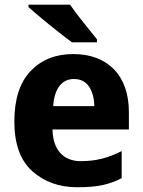

<svg xmlns="http://www.w3.org/2000/svg" viewBox="-20 -786 608 816"><path d="M291 -556.2C216.3 -556.2 156.2 -532.2 110.4 -484.4C64 -436 41 -364.3 41 -269C41 -174.3 66.4 -104 117.2 -58.6C167.5 -13.2 231.4 9.8 309.1 9.8C351.6 9.8 387.7 6.8 416.5 0.5C445.3 -5.9 472.2 -15.6 497.1 -28.8V-144C439.9 -114.7 388.2 -101.1 323.2 -101.1C247.1 -101.1 204.6 -151.9 203.1 -235.8H527.8V-308.1C527.8 -387.2 506.3 -448.2 463.9 -491.7C421.4 -534.7 363.8 -556.2 291 -556.2ZM293.9 -450.2C323.2 -450.2 344.7 -439 358.9 -417C373 -395 380.4 -367.7 380.9 -335H206.1C211.4 -413.6 245.6 -450.2 293.9 -450.2ZM101.1 -766.1V-755.9C114.3 -743.7 132.8 -728 155.8 -709C178.7 -689.9 201.7 -670.9 225.6 -652.3C249.5 -633.3 269.5 -618.2 286.1 -606H392.1V-619.1C377 -637.7 357.9 -661.1 335.4 -689.5C312.5 -717.8 293.5 -743.2 277.8 -766.1Z"/></svg>

Font: Avrile Sans
Style: Bold
Weight: 700
Designer: Monotype Design Team, Google (font), Stefan Peev (BGR Cyrillic), Cristiano Sobral (main changes)
Foundry: The Avrile Sans Project Authors
Version: Version 3.110